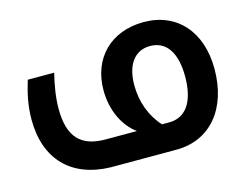

<svg xmlns="http://www.w3.org/2000/svg" viewBox="-83 -699 1056 829"><g transform="rotate(-15 445.0 -284.5)"><path d="M616 -569C469 -569 373 -472 373 -329C373 -240 410 -163 467 -122H327C219 -122 165 -174 165 -302C165 -352 174 -405 187 -458H69C53 -405 40 -352 40 -287C40 -109 143 -4 318 0H611V-1C613 0 613 0 611 0C762 0 860 -116 860 -295C860 -461 765 -569 616 -569ZM611 -122H579C533 -172 507 -241 507 -315C507 -407 547 -462 616 -462C689 -462 729 -402 729 -296C729 -185 687 -122 611 -122Z"/></g></svg>

Font: Hejaz SemiBold
Style: Regular
Weight: 600
Designer: Bandar Raffah (Arabic) and Santiago Orozco (Latin)
Foundry: Caramella and Typemade
Version: Version 1.010;hotconv 1.0.109;makeotfexe 2.5.65596